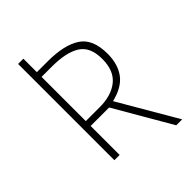

<svg xmlns="http://www.w3.org/2000/svg" viewBox="-238 -810 1007 1007"><g transform="rotate(-45 265.0 -307.0)"><path d="M454 100 271 -215H134V0H95V-714H134V-614H215Q336 -614 400.5 -572Q465 -530 465 -420Q465 -343 428.5 -293.5Q392 -244 309 -224L498 100ZM238 -251Q323 -251 374.5 -292Q426 -333 426 -421Q426 -510 371 -544.5Q316 -579 211 -579H134V-251Z"/></g></svg>

Font: Noto Sans Mono Condensed ExtraLight
Style: Regular
Weight: 200
Width: 3
Designer: Monotype Design Team
Foundry: Monotype Imaging Inc.
Version: Version 2.014; ttfautohint (v1.8.4.7-5d5b)